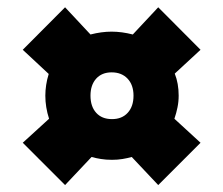

<svg xmlns="http://www.w3.org/2000/svg" viewBox="-20 -550 628 540"><path d="M353.5 -453 425 -529.5 544 -410 471.5 -343Q482.5 -315.5 482.5 -281Q482.5 -264 479.2 -248Q476 -232 470.5 -216L544 -148.5L425 -29.5L350.5 -108.5Q338 -105 324.5 -102.8Q311 -100.5 295 -100.5Q278 -100.5 264 -102.8Q250 -105 237.5 -108.5L163 -29.5L44 -148.5L118 -216Q107.5 -248.5 107.5 -281Q107.5 -295.5 109.8 -310.8Q112 -326 117 -342L44 -410L163 -529.5L234.5 -453Q265.5 -461 294 -461Q322.5 -461 353.5 -453ZM234.5 -281Q234.5 -250.5 250.5 -232.8Q266.5 -215 295 -215Q323 -215 339.2 -232.8Q355.5 -250.5 355.5 -281Q355.5 -311 338.8 -328.8Q322 -346.5 294 -346.5Q266.5 -346.5 250.5 -328.8Q234.5 -311 234.5 -281Z"/></svg>

Font: Overused Grotesk Black
Style: Regular
Weight: 900
Version: Version 0.004